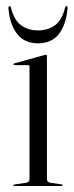

<svg xmlns="http://www.w3.org/2000/svg" viewBox="-20 -618 245 638"><path d="M136 -431.5V-23Q136 -12.5 148 -10.5L183.5 -5.5Q188 -5.5 188 -2.5Q188 0 184.5 0H27Q24 0 24 -2.5Q24 -4 28 -5L66 -10.5Q78 -12.5 78 -22.5V-397Q78 -401.5 73 -401.5H27.5Q25 -401.5 25 -404Q25 -406 28 -407.5L125.5 -434.5Q129.5 -436 132 -436Q136 -436 136 -431.5ZM106 -517Q140 -517 163 -534.2Q186 -551.5 196 -592Q197 -597.5 201 -597.5Q205.5 -597.5 204.5 -590.5Q200 -536.5 175.8 -505.2Q151.5 -474 106 -474Q61.5 -474 37 -505.2Q12.5 -536.5 8 -590.5Q7.5 -597.5 11.5 -597.5Q15.5 -597.5 16.5 -592Q27 -551 50.2 -534Q73.5 -517 106 -517Z"/></svg>

Font: Fraunces 144pt S000 Light
Style: Regular
Weight: 300
Version: Version 1.000; ttfautohint (v1.8.3)